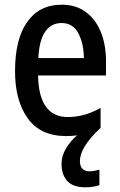

<svg xmlns="http://www.w3.org/2000/svg" viewBox="-20 -569 511 817"><path d="M320 116Q320 160 362 160Q373 160 384.5 157.5Q396 155 403 153V219Q376 228 343 228Q291 228 266.5 201.5Q242 175 242 128Q242 93 261.5 61.5Q281 30 308 7Q286 10 262 10Q152 10 98 -65.5Q44 -141 44 -266Q44 -403 96 -476Q148 -549 242 -549Q303 -549 345 -518Q387 -487 409 -433Q431 -379 431 -308V-248H142Q145 -71 269 -71Q340 -71 408 -110V-25Q362 18 341 53Q320 88 320 116ZM242 -471Q198 -471 172.5 -434.5Q147 -398 143 -322H337Q336 -385 313 -428Q290 -471 242 -471Z"/></svg>

Font: Noto Sans Gurmukhi Condensed Medium
Style: Regular
Weight: 500
Width: 3
Designer: Jelle Bosma - Monotype Design Team
Foundry: Monotype Imaging Inc.
Version: Version 2.004; ttfautohint (v1.8.4.7-5d5b)